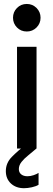

<svg xmlns="http://www.w3.org/2000/svg" viewBox="-20 -758 272 980"><path d="M66.9 0V-519H166.5V0ZM116.7 -597.2Q86.9 -597.2 66.7 -617.7Q46.4 -638.2 46.4 -667.5Q46.4 -696.8 66.7 -717.3Q86.9 -737.8 116.7 -737.8Q146 -737.8 166.5 -717.3Q187 -696.8 187 -667.5Q187 -638.2 166.5 -617.7Q146 -597.2 116.7 -597.2ZM102.5 202.6Q61.5 202.6 35.6 178.5Q9.8 154.3 9.8 115.2Q9.8 74.2 40 43.2Q70.3 12.2 111.3 -19L166 0Q144.5 18.6 123.8 35.2Q103 51.8 89.6 68.8Q76.2 85.9 76.2 105Q76.2 122.1 88.1 131.8Q100.1 141.6 120.1 141.6Q135.7 141.6 151.9 136Q168 130.4 176.8 124.5V185.1Q164.6 192.9 142.8 197.8Q121.1 202.6 102.5 202.6Z"/></svg>

Font: Reddit Sans Medium
Style: Regular
Weight: 500
Designer: Stephen Hutchings
Foundry: Reddit
Version: Version 1.014